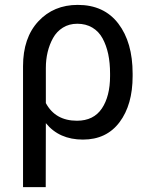

<svg xmlns="http://www.w3.org/2000/svg" viewBox="-20 -558 612 781"><path d="M166 203.1H73.7V-288.6Q73.7 -404.3 136 -471.2Q198.2 -538.1 296.4 -538.1Q403.3 -538.1 461.4 -461.9Q519.5 -385.7 519.5 -258.8V-248.5Q519.5 -131.8 466.3 -61Q413.1 9.8 317.4 9.8Q220.7 9.8 166.5 -57.1ZM166.5 -281.7V-138.7Q205.1 -66.9 293 -66.9Q360.8 -66.9 394.3 -116.7Q427.7 -166.5 427.7 -248.5V-258.8Q427.7 -302.2 420.2 -337.9Q412.6 -373.5 397.2 -401.9Q381.8 -430.2 355.5 -445.8Q329.1 -461.4 294.4 -461.4Q261.2 -461.4 235.8 -445.6Q210.4 -429.7 195.8 -403.3Q181.2 -377 173.8 -346.2Q166.5 -315.4 166.5 -281.7Z"/></svg>

Font: Bert Sans Medium
Style: Regular
Weight: 500
Designer: Christian Robertson, Adam Twardoch, & Cristiano Sobral
Foundry: Google
Version: Version 12.135;January 10, 2020;FontCreator 12.0.0.2547 64-b